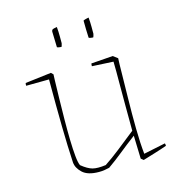

<svg xmlns="http://www.w3.org/2000/svg" viewBox="-99 -727 755 818"><g transform="rotate(-15 279.0 -317.5)"><path d="M238 6Q189 6 166 -15.5Q143 -37 141 -62Q137 -132 135.5 -219Q134 -306 134 -430L33 -429Q33 -432 33 -435.5Q33 -439 34 -441L149 -455L158 -446L157 -421Q156 -385 155 -340Q154 -295 153.5 -248Q153 -201 154 -158.5Q155 -116 158 -85.5Q161 -55 167 -43Q194 -21 215 -15.5Q236 -10 273 -15Q305 -36 340.5 -64Q376 -92 420 -127Q420 -181 419.5 -236.5Q419 -292 419.5 -343Q420 -394 419 -432L325 -437Q325 -439 325 -442Q325 -445 326 -449L422 -456L442 -441L441 -416Q440 -342 438.5 -268.5Q437 -195 438 -130.5Q439 -66 444 -19L540 -39Q541 -38 541.5 -34Q542 -30 542 -28Q517 -19 489 -10.5Q461 -2 435 6L424 -3L421 -100V-105Q381 -75 349 -49Q317 -23 284 0Q270 3 261 4.5Q252 6 238 6ZM343 -558Q342 -578 341.5 -596Q341 -614 341 -634Q344 -636 353.5 -638.5Q363 -641 365 -641Q367 -620 367 -598Q367 -576 367 -569Q367 -568 365 -561Q363 -554 362 -554Q360 -554 352.5 -555Q345 -556 343 -558ZM202 -554 200 -623Q200 -627 203 -631Q204 -633 213 -635Q222 -637 224 -637Q226 -616 226 -594Q226 -572 226 -565Q226 -564 224 -557Q222 -550 221 -550Q219 -550 211.5 -551Q204 -552 202 -554Z"/></g></svg>

Font: Labrada Thin
Style: Regular
Weight: 100
Designer: Mercedes Jáuregui
Foundry: Omnibus-Type Team
Version: Version 1.000; ttfautohint (v1.8.4.7-5d5b)